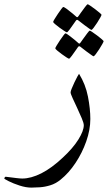

<svg xmlns="http://www.w3.org/2000/svg" viewBox="-97 -585 499 888"><path d="M320.8 -34.7Q320.8 15.1 302 68.6Q283.2 122.1 252.2 168.7Q221.2 215.3 183.6 245.6Q161.1 264.2 135.5 272Q109.9 279.8 86.7 281.2Q63.5 282.7 48.3 282.7Q22.9 282.7 -6.3 273.2Q-35.6 263.7 -56.4 253.2Q-77.1 242.7 -77.1 240.7Q-77.1 238.3 -75 235.4Q-72.8 232.4 -70.8 232.4Q-69.3 232.4 -54.4 234.4Q-39.6 236.3 -21.7 238.5Q-3.9 240.7 5.9 240.7Q46.4 240.7 94.2 216.6Q142.1 192.4 193.8 143.6Q240.7 100.1 265.6 60.1Q290.5 20 290.5 -5.9Q290.5 -15.6 281.2 -37.8Q272 -60.1 260 -85.4Q248 -110.8 238.8 -131.1Q229.5 -151.4 229.5 -157.7Q229.5 -163.1 234.9 -176Q240.2 -189 247.3 -204.1Q254.4 -219.2 260.7 -230.7Q267.1 -242.2 268.6 -243.7Q298.8 -194.8 309.8 -138.2Q320.8 -81.5 320.8 -34.7ZM372.6 -516.6Q372.6 -514.2 366.5 -503.2Q360.4 -492.2 351.8 -479Q343.3 -465.8 335.9 -456.3Q328.6 -446.8 325.7 -446.8Q324.2 -446.8 315.2 -453.1Q306.2 -459.5 294.7 -468Q283.2 -476.6 274.7 -483.4Q266.1 -490.2 265.1 -490.7Q262.2 -493.2 259.8 -493.2Q257.3 -493.2 254.9 -490.7Q253.9 -489.7 244.6 -476.1Q235.4 -462.4 225.3 -449Q215.3 -435.5 212.4 -435.5Q210.4 -435.5 200.4 -441.9Q190.4 -448.2 178.5 -457Q166.5 -465.8 157.7 -473.4Q148.9 -481 148.9 -483.4Q148.9 -486.3 155.5 -497.1Q162.1 -507.8 170.7 -520.8Q179.2 -533.7 186.5 -543.2Q193.8 -552.7 195.3 -552.7Q199.7 -552.7 213.4 -542.5Q227.1 -532.2 239.7 -521.7Q252.4 -511.2 253.4 -509.8Q257.8 -505.4 259.8 -505.4Q262.7 -505.4 266.1 -510.7Q267.1 -512.2 276.6 -525.6Q286.1 -539.1 296.1 -552.2Q306.2 -565.4 308.1 -565.4Q310.5 -565.4 320.6 -558.6Q330.6 -551.8 342.8 -542.7Q355 -533.7 363.8 -525.9Q372.6 -518.1 372.6 -516.6ZM382.3 -394.5Q382.3 -392.1 376.2 -381.1Q370.1 -370.1 361.6 -356.9Q353 -343.8 345.7 -334.2Q338.4 -324.7 335.4 -324.7Q334 -324.7 325 -331.1Q315.9 -337.4 304.4 -345.9Q293 -354.5 284.4 -361.3Q275.9 -368.2 274.9 -368.7Q272 -371.1 269.5 -371.1Q267.1 -371.1 264.6 -368.7Q263.7 -367.7 254.4 -354Q245.1 -340.3 235.1 -326.9Q225.1 -313.5 222.2 -313.5Q220.2 -313.5 210.2 -319.8Q200.2 -326.2 188.2 -335Q176.3 -343.8 167.5 -351.3Q158.7 -358.9 158.7 -361.3Q158.7 -364.3 165.3 -375Q171.9 -385.7 180.4 -398.7Q189 -411.6 196.3 -421.1Q203.6 -430.7 205.1 -430.7Q209.5 -430.7 223.1 -420.4Q236.8 -410.2 249.5 -399.7Q262.2 -389.2 263.2 -387.7Q267.6 -383.3 269.5 -383.3Q272.5 -383.3 275.9 -388.7Q276.9 -390.1 286.4 -403.6Q295.9 -417 305.9 -430.2Q315.9 -443.4 317.9 -443.4Q320.3 -443.4 330.3 -436.5Q340.3 -429.7 352.5 -420.7Q364.7 -411.6 373.5 -403.8Q382.3 -396 382.3 -394.5Z"/></svg>

Font: Scheherazade New
Style: Regular
Weight: 400
Designer: SIL International
Foundry: SIL International
Version: Version 4.000